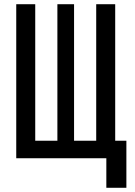

<svg xmlns="http://www.w3.org/2000/svg" viewBox="-20 -750 640 910"><path d="M579 140V-83H526V-730H436V-83H331V-730H252V-83H147V-730H57V0H484V140Z"/></svg>

Font: Tekne LDO SemiBold
Style: Regular
Weight: 600
Monospace: yes
Designer: Alessio Laiso, Mario Rullo, Paolo Rosset
Foundry: Alessio Laiso
Version: Version 1.000;hotconv 1.0.109;makeotfexe 2.5.65596